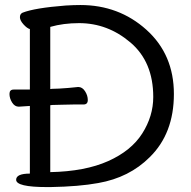

<svg xmlns="http://www.w3.org/2000/svg" viewBox="-20 -738 768 772"><path d="M182.1 -379.9 189.9 -380.9 217.8 -381.8Q253.9 -383.8 293.9 -388.2H294.9Q311 -388.2 322 -371.1Q333 -354 333 -335.9Q333 -317.9 315.9 -317.9H276.9Q249 -317.9 229 -316.9L189.9 -315.9L182.1 -314.9V-45.9Q322.3 -48.8 415 -90.3Q507.8 -131.8 552 -201.4Q596.2 -271 596.2 -348.1Q596.2 -489.3 504.6 -567.1Q413.1 -645 297.9 -645Q234.9 -645 182.1 -629.9ZM100.1 -377.9V-621.1Q88.9 -624 74.5 -639.9Q60.1 -655.8 60.1 -668.9Q60.1 -682.1 70.8 -687Q119.6 -706.1 244.1 -715.8Q277.3 -717.8 303.2 -717.8Q458 -717.8 568.6 -618.4Q679.2 -519 679.2 -360.1Q679.2 -201.2 582 -106Q500 -23.9 375 -2Q297.9 12.2 183.1 14.2H168.9Q44.9 14.2 44.9 -15.1Q44.9 -40 100.1 -40V-312Q91.3 -311 56.2 -309.1H55.2Q39.1 -309.1 28.6 -325.9Q18.1 -342.8 18.1 -360.4Q18.1 -377.9 35.2 -377.9Z"/></svg>

Font: LXGW WenKai Screen R
Style: Regular
Weight: 400
Designer: Fontworks Inc.
Version: Version 1.235;May 31, 2022